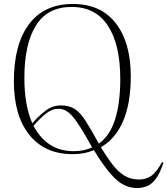

<svg xmlns="http://www.w3.org/2000/svg" viewBox="-20 -764 845 969"><path d="M673 185Q612 185 563.5 139.5Q515 94 454 -6Q429 4 403.5 9Q378 14 347 14Q206 14 128 -83.5Q50 -181 50 -354Q50 -540 126.5 -642Q203 -744 348 -744Q489 -744 564.5 -646.5Q640 -549 640 -379Q640 -242 601 -152Q562 -62 489 -21Q518 27 545.5 63.5Q573 100 605.5 121Q638 142 681 142Q717 142 743 124Q769 106 798 54L805 57Q788 109 767.5 137Q747 165 723 175Q699 185 673 185ZM479 -39Q535 -79 561 -162Q587 -245 587 -366Q587 -538 525 -633.5Q463 -729 341 -729Q220 -729 161.5 -635.5Q103 -542 103 -370Q103 -233 143 -142Q174 -178 209.5 -205Q245 -232 287 -232Q330 -232 358 -213.5Q386 -195 413 -152.5Q440 -110 479 -39ZM352 -1Q404 -1 445 -20Q411 -81 387 -119.5Q363 -158 344.5 -178.5Q326 -199 309.5 -207Q293 -215 274 -215Q243 -215 213 -191.5Q183 -168 149 -129Q181 -68 231.5 -34.5Q282 -1 352 -1Z"/></svg>

Font: Display Extralight
Style: Regular
Weight: 200
Designer: Latin by Veronika Burian and Jose Scaglione. Greek by Irene Vlachou. Cyrillic by Vera Evstafieva.
Foundry: TypeTogether
Version: Version 3.002